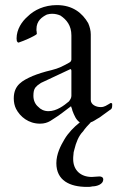

<svg xmlns="http://www.w3.org/2000/svg" viewBox="-20 -473 472 753"><path d="M111 -97C111 -112 113 -122 119 -130L128 -139C132 -142 136 -145 141 -148L254 -201C255 -202 255 -202 256 -202C259 -201 260 -199 260 -196V-97C260 -90 256 -82 250 -75C231 -59 202 -37 170 -37C153 -37 139 -44 130 -54C119 -63 111 -78 111 -97ZM321 260C328 260 335 260 342 258C361 258 385 249 385 231C385 223 379 219 370 219C360 219 349 221 340 221C297 221 267 195 267 151C267 146 267 141 268 134C268 128 269 121 272 112C278 87 288 60 306 42C313 31 326 17 335 8V7C348 3 355 -4 370 -12C381 -20 394 -29 410 -41C418 -45 420 -49 420 -60V-66C419 -68 418 -69 415 -69C413 -69 411 -68 409 -66C399 -61 391 -53 375 -53C356 -53 336 -63 336 -81V-338C336 -353 332 -368 326 -382C303 -422 265 -453 203 -453C154 -453 114 -434 88 -408C66 -389 45 -358 45 -322C45 -319 46 -315 46 -312C48 -308 50 -306 53 -306C64 -310 81 -316 93 -322C103 -327 119 -334 125 -340L124 -342V-348C123 -351 123 -353 123 -355V-359C123 -391 144 -406 164 -416C172 -418 178 -419 184 -419C197 -419 208 -416 217 -412C241 -396 260 -373 260 -334V-240C260 -238 260 -236 258 -234C258 -231 254 -229 249 -226C227 -214 211 -205 182 -198C152 -191 128 -183 108 -175C68 -157 34 -140 34 -87C34 -72 37 -58 43 -46C59 -15 92 12 137 12C171 12 185 -5 210 -20C223 -30 239 -41 258 -56C259 -56 260 -54 260 -52C262 -48 263 -44 264 -39C271 -21 278 -3 293 7C271 24 247 49 233 73C218 98 201 131 201 167C201 235 254 260 321 260Z"/></svg>

Font: fbb
Style: Regular
Weight: 400
Designer: David J. Perry, Michael Sharpe
Version: Version 1.045